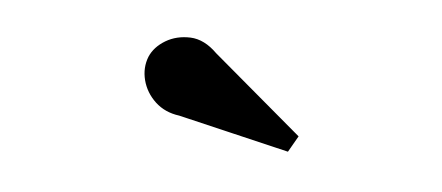

<svg xmlns="http://www.w3.org/2000/svg" viewBox="-27 -1034 555 241"><g transform="rotate(-5 250.0 -913.5)"><path d="M328 -836.5 196 -893.5Q178.5 -899 168.5 -912.2Q158.5 -925.5 157.2 -941.5Q156 -957.5 164 -970.5Q171.5 -982 186.5 -987.8Q201.5 -993.5 218.8 -989.8Q236 -986 249 -967.5L343 -854.5Z"/></g></svg>

Font: Bodoni Moda 9pt SemiBold
Style: Regular
Weight: 600
Designer: Owen Earl
Foundry: indestructible type
Version: Version 2.005